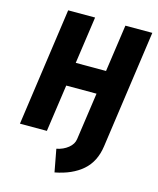

<svg xmlns="http://www.w3.org/2000/svg" viewBox="-133 -792 905 1102"><g transform="rotate(15 320.0 -240.5)"><path d="M34 0 133 -700H293L253 -420H433L473 -700H633L534 0Q521 94 460 147Q399 200 298 219L273 85Q313 77 341.5 54Q370 31 374 0L414 -280H234L194 0Z"/></g></svg>

Font: Finlandica
Style: Bold Italic
Weight: 700
Italic angle: -8°
Designer: Niklas Ekholm, Juho Hiilivirta, Jaakko Suomalainen
Foundry: Helsinki Type Studio
Version: Version 1.064; ttfautohint (v1.8.4.7-5d5b)